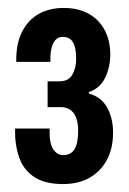

<svg xmlns="http://www.w3.org/2000/svg" viewBox="-20 -794 326 484"><path d="M139 -330Q93 -330 66 -348Q39 -366 28 -398Q17 -430 18 -470H105Q104 -433 114 -418Q124 -403 139 -403Q159 -403 168 -418Q177 -433 177 -464Q177 -494 165.5 -509Q154 -524 133 -524H100V-589H130Q153 -589 162.5 -606Q172 -623 172 -646Q172 -674 164 -687.5Q156 -701 138 -701Q122 -701 114 -684.5Q106 -668 107 -638H21Q20 -682 35 -712.5Q50 -743 77 -758.5Q104 -774 141 -774Q169 -774 190.5 -765.5Q212 -757 227 -741.5Q242 -726 250 -704.5Q258 -683 258 -657Q258 -625 245 -598Q232 -571 204 -562V-558Q235 -550 250 -523Q265 -496 265 -460Q265 -419 249 -390Q233 -361 205 -345.5Q177 -330 139 -330Z"/></svg>

Font: Mona Sans Condensed
Style: Bold
Weight: 700
Width: 3
Designer: Deni Anggara
Foundry: GitHub
Version: Version 2.000